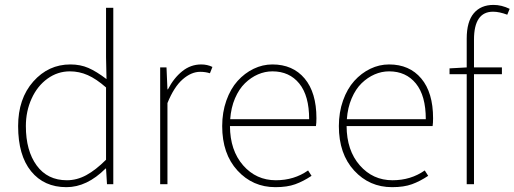

<svg xmlns="http://www.w3.org/2000/svg" viewBox="-20 -754 2106 786"><path d="M252 12.2Q160.2 12.2 107.2 -53Q54.2 -118.2 54.2 -237.8Q54.2 -350.1 116.2 -420.2Q178.2 -490.2 268.1 -490.2Q309.1 -490.2 342 -475.8Q375 -461.4 416 -430.2L414.1 -520V-722.2H443.8V0H418L414.1 -64H412.1Q335.9 12.2 252 12.2ZM253.9 -16.1Q294.9 -16.1 333.5 -37.1Q372.1 -58.1 414.1 -100.1V-396Q374 -431.2 339.1 -446.5Q304.2 -461.9 266.1 -461.9Q215.8 -461.9 174.3 -431.9Q132.8 -401.9 109.4 -350.3Q85.9 -298.8 85.9 -237.8Q85.9 -137.2 130.1 -76.7Q174.3 -16.1 253.9 -16.1Z M635.7 0V-478H661.6L665.5 -388.2H667.5Q691.4 -434.6 726.1 -462.4Q760.7 -490.2 803.7 -490.2Q828.6 -490.2 849.6 -480L839.4 -454.1Q820.8 -460 799.3 -460Q763.2 -460 727.8 -429.2Q692.4 -398.4 665.5 -332V0Z M1095.2 -461.9Q1064.9 -461.9 1036.1 -449.5Q1007.3 -437 982.9 -413.3Q958.5 -389.6 942.1 -351.6Q925.8 -313.5 922.4 -266.1H1245.6Q1245.6 -362.3 1205.1 -412.1Q1164.6 -461.9 1095.2 -461.9ZM1107.4 12.2Q1014.6 12.2 952.1 -55.9Q889.6 -124 889.6 -237.8Q889.6 -294.4 906.7 -342.5Q923.8 -390.6 952.6 -422.6Q981.4 -454.6 1018.3 -472.4Q1055.2 -490.2 1095.2 -490.2Q1178.7 -490.2 1227.1 -432.6Q1275.4 -375 1275.4 -270Q1275.4 -250 1273.4 -237.8H921.4Q921.9 -138.2 975.3 -77.1Q1028.8 -16.1 1109.4 -16.1Q1184.1 -16.1 1241.2 -56.2L1255.4 -34.2Q1221.7 -11.7 1188.7 0.2Q1155.8 12.2 1107.4 12.2Z M1572.8 -461.9Q1542.5 -461.9 1513.7 -449.5Q1484.9 -437 1460.4 -413.3Q1436 -389.6 1419.7 -351.6Q1403.3 -313.5 1399.9 -266.1H1723.1Q1723.1 -362.3 1682.6 -412.1Q1642.1 -461.9 1572.8 -461.9ZM1585 12.2Q1492.2 12.2 1429.7 -55.9Q1367.2 -124 1367.2 -237.8Q1367.2 -294.4 1384.3 -342.5Q1401.4 -390.6 1430.2 -422.6Q1459 -454.6 1495.8 -472.4Q1532.7 -490.2 1572.8 -490.2Q1656.2 -490.2 1704.6 -432.6Q1752.9 -375 1752.9 -270Q1752.9 -250 1751 -237.8H1398.9Q1399.4 -138.2 1452.9 -77.1Q1506.3 -16.1 1586.9 -16.1Q1661.6 -16.1 1718.8 -56.2L1732.9 -34.2Q1699.2 -11.7 1666.3 0.2Q1633.3 12.2 1585 12.2Z M1890.6 0V-450.2H1820.3V-474.1L1890.6 -478V-596.2Q1890.6 -665 1919.4 -699.5Q1948.2 -733.9 2000.5 -733.9Q2033.2 -733.9 2066.4 -717.8L2056.6 -693.8Q2023.9 -706.1 1998.5 -706.1Q1920.4 -706.1 1920.4 -591.8V-478H2034.7V-450.2H1920.4V0Z"/></svg>

Font: Source Sans 3 ExtraLight
Style: Regular
Weight: 200
Designer: Paul D. Hunt
Foundry: Adobe
Version: Version 3.052;hotconv 1.1.0;makeotfexe 2.6.0